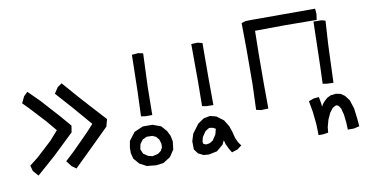

<svg xmlns="http://www.w3.org/2000/svg" viewBox="-85 -1091 2718 1405"><g transform="rotate(-10 1274.5 -389.0)"><path d="M395.5 -637.7 501 -516.6 564.5 -446.3 677.7 -322.3 663.1 -268.6 533.2 -140.6 394.5 -4.9 362.3 -28.3 330.1 -70.3 399.4 -134.8 517.6 -253.9 565.4 -306.6 447.3 -444.3 334 -571.3 363.3 -615.2ZM137.7 -620.1 217.8 -541 345.7 -399.4 413.1 -320.3 405.3 -271.5 251 -124 112.3 -2 77.1 -42 65.4 -84 129.9 -134.8 241.2 -237.3 301.8 -305.7 238.3 -381.8 130.9 -498 85.9 -543.9 109.4 -592.8Z M1095.7 -159.2 1114.3 -121.1 1123 -79.1 1116.2 -18.6 1082 32.2 1027.3 66.4 973.6 73.2 904.3 66.4 853.5 39.1 816.4 -3.9 805.7 -45.9V-85L814.5 -135.7L860.4 -195.3L925.8 -223.6H997.1L1058.6 -201.2ZM982.4 -143.6 940.4 -144.5 909.2 -129.9 886.7 -99.6 878.9 -62.5 893.6 -27.3 926.8 -4.9 959 2.9 1001 -6.8 1025.4 -25.4 1037.1 -47.9 1038.1 -75.2 1029.3 -106.4 1008.8 -131.8ZM938.5 -753.9 986.3 -757.8 1021.5 -750 1011.7 -505.9 1008.8 -293.9H959L925.8 -298.8L932.6 -477.5Z M1379.9 -755.9 1426.8 -757.8 1461.9 -749 1460.9 -481.4 1461.9 -288.1 1412.1 -289.1 1378.9 -294.9 1380.9 -476.6ZM1449.2 -114.3 1429.7 -125 1402.3 -128.9 1372.1 -110.4 1345.7 -71.3 1336.9 -38.1 1340.8 -20.5 1360.4 -13.7 1386.7 -17.6 1412.1 -33.2 1438.5 -73.2ZM1492.2 -21.5 1477.5 8.8 1428.7 49.8 1368.2 62.5 1328.1 59.6 1289.1 40 1264.6 6.8 1263.7 -53.7 1280.3 -107.4 1329.1 -172.9 1376 -205.1 1423.8 -213.9 1468.8 -202.1 1519.5 -164.1 1549.8 -114.3 1564.5 -71.3 1576.2 -24.4 1592.8 11.7 1611.3 38.1 1579.1 62.5 1536.1 76.2 1517.6 45.9 1500 7.8Z M1769.5 -842.8 1800.8 -852.5 1841.8 -853.5H2317.4L2320.3 -812.5L2314.5 -770.5L2082 -772.5L1856.4 -770.5L1853.5 -598.6L1852.5 -377L1853.5 -193.4L1799.8 -191.4L1763.7 -199.2L1770.5 -389.6L1771.5 -657.2Z M2377 -753.9 2366.2 -578.1 2355.5 -295.9 2304.7 -297.9 2276.4 -302.7 2281.2 -441.4 2289.1 -762.7 2349.6 -761.7ZM2155.3 -194.3 2192.4 -208 2232.4 -211.9 2241.2 -159.2 2243.2 -137.7 2252.9 -156.2 2268.6 -174.8 2291 -195.3 2318.4 -209 2358.4 -213.9 2392.6 -207 2422.9 -186.5 2451.2 -148.4 2471.7 -85 2481.4 -6.8 2486.3 49.8 2445.3 59.6H2399.4L2397.5 8.8L2390.6 -53.7L2377.9 -101.6L2364.3 -122.1L2351.6 -129.9L2338.9 -127.9L2318.4 -116.2L2293.9 -84L2272.5 -37.1L2257.8 16.6L2253.9 56.6L2213.9 62.5H2181.6L2179.7 -16.6L2169.9 -112.3Z"/></g></svg>

Font: Nishiki-teki-lili
Style: Regular
Weight: 500
Designer: Umihotaru
Foundry: Umihotaru
Version: Version 3.99j (2024-03-05)